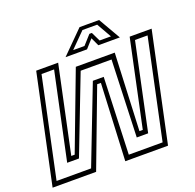

<svg xmlns="http://www.w3.org/2000/svg" viewBox="-157 -1010 1184 1163"><g transform="rotate(-20 434.5 -429.0)"><path d="M137 -700H278.5L160 -142H182L370.5 -640H621.5L599.5 -142H621L739.5 -700H881L732 0H456.5L480 -496.5H456L268.5 0H-12ZM160.5 -670 24.5 -30H247L438.5 -525H508.5L490 -30H708L844 -670H763L644.5 -111.5H571L589 -607.5H390L198.5 -111.5H122.5L241.5 -670ZM474 -858H600L682 -716H543.5L518.5 -770L470.5 -716H332ZM484.5 -835.5 390 -740.5H463L516 -799.5H532L560.5 -740.5H633.5L579.5 -835.5Z"/></g></svg>

Font: Tourney Light
Style: Italic
Weight: 300
Italic angle: -12°
Version: Version 1.015